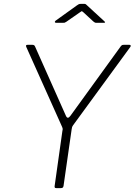

<svg xmlns="http://www.w3.org/2000/svg" viewBox="-20 -974 697 994"><path d="M650 -742Q655 -742 656.5 -738.5Q658 -735 654 -730L358 -325Q355 -321 353.5 -317Q352 -313 351 -305L309 -12Q308 -5 304.5 -2.5Q301 0 293 0H272Q265 0 263.5 -3.5Q262 -7 263 -12L303 -296Q305 -304 304.5 -307.5Q304 -311 302 -316L116 -731Q114 -736 115 -739Q116 -742 123 -742H147Q154 -742 157 -739.5Q160 -737 162 -732L321 -375Q330 -354 345 -375L605 -734Q609 -739 612 -740.5Q615 -742 622 -742H650ZM463 -863 411 -911Q404 -917 402.5 -916Q401 -915 392 -909L323 -861Q317 -857 314.5 -856.5Q312 -856 307 -856H270Q265 -856 264 -859.5Q263 -863 268 -867L378 -946Q383 -950 387.5 -952Q392 -954 399 -954H417Q423 -954 426 -950.5Q429 -947 432 -945L519 -865Q524 -861 524 -858.5Q524 -856 518 -856H477Q473 -856 470 -858Q467 -860 463 -863Z"/></svg>

Font: Libre Franklin Thin
Style: Italic
Weight: 100
Italic angle: -8°
Designer: Pablo Impallari, Rodrigo Fuenzalida, Nhung Nguyen
Foundry: Impallari Type
Version: Version 3.000